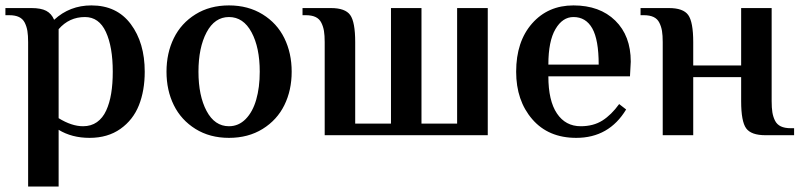

<svg xmlns="http://www.w3.org/2000/svg" viewBox="-21 -500 2957 710"><path d="M83 189.9V-344.2Q83 -369.1 80.3 -385.5Q77.6 -401.9 70.6 -416Q63.5 -430.2 49.3 -437Q35.2 -443.8 13.2 -443.8H-1V-470.2H95.2Q130.4 -470.2 149.9 -460Q169.4 -449.7 179.2 -426.8Q236.8 -480 316.9 -480Q411.1 -480 462.6 -410.9Q514.2 -341.8 514.2 -234.9Q514.2 -165 492.7 -110.8Q471.2 -56.6 424.3 -23.4Q377.4 9.8 310.1 9.8Q244.6 9.8 195.8 -20V189.9ZM286.1 -33.2Q315.9 -33.2 337.4 -48.3Q358.9 -63.5 371.6 -91.1Q384.3 -118.7 390.1 -154.3Q396 -189.9 396 -234.9Q396 -326.7 370.6 -381.8Q345.2 -437 293 -437Q234.9 -437 195.8 -392.1V-63Q244.1 -33.2 286.1 -33.2Z M825.7 9.8Q754.9 9.8 701.9 -23.2Q648.9 -56.2 621.8 -111.1Q594.7 -166 594.7 -234.9Q594.7 -303.7 621.8 -358.9Q648.9 -414.1 701.9 -447Q754.9 -480 825.7 -480Q896.5 -480 950 -447Q1003.4 -414.1 1030.5 -358.9Q1057.6 -303.7 1057.6 -234.9Q1057.6 -166 1030.5 -111.1Q1003.4 -56.2 950.2 -23.2Q897 9.8 825.7 9.8ZM825.7 -33.2Q861.3 -33.2 887.5 -59.8Q913.6 -86.4 926.5 -131.6Q939.5 -176.8 939.5 -234.9Q939.5 -324.2 909.2 -380.6Q878.9 -437 825.7 -437Q772.9 -437 742.9 -380.4Q712.9 -323.7 712.9 -234.9Q712.9 -146 742.9 -89.6Q772.9 -33.2 825.7 -33.2Z M1179.7 0V-344.2Q1179.7 -369.1 1177 -385.5Q1174.3 -401.9 1167.2 -416Q1160.2 -430.2 1146 -437Q1131.8 -443.8 1109.9 -443.8H1097.7V-470.2H1202.6Q1255.4 -470.2 1273.9 -444.6Q1292.5 -418.9 1292.5 -344.2V-43H1424.8V-470.2H1537.6V-43H1669.4V-470.2H1782.7V0Z M2109.9 9.8Q2006.8 9.8 1947.3 -59.1Q1887.7 -127.9 1887.7 -234.9Q1887.7 -346.2 1946.5 -413.1Q2005.4 -480 2099.6 -480Q2196.8 -480 2254.2 -423.8Q2311.5 -367.7 2311.5 -272L2308.6 -217.8H2006.8Q2006.8 -127.4 2038.6 -80.3Q2070.3 -33.2 2126.5 -33.2Q2173.3 -33.2 2206.5 -54.2Q2239.7 -75.2 2268.6 -115.2L2294.4 -95.2Q2231 9.8 2109.9 9.8ZM2006.8 -261.2H2192.9Q2192.9 -353 2169.2 -395Q2145.5 -437 2099.6 -437Q2059.1 -437 2033 -392.3Q2006.8 -347.7 2006.8 -261.2Z M2429.7 0V-344.2Q2429.7 -369.1 2427 -385.5Q2424.3 -401.9 2417.2 -416Q2410.2 -430.2 2396 -437Q2381.8 -443.8 2359.9 -443.8H2347.7V-470.2H2452.6Q2505.4 -470.2 2523.9 -444.6Q2542.5 -418.9 2542.5 -344.2V-257.8H2719.7V-470.2H2832.5V-126Q2832.5 -101.1 2835.2 -84.5Q2837.9 -67.9 2845 -53.7Q2852.1 -39.6 2866.5 -32.7Q2880.9 -25.9 2902.8 -25.9H2915.5V0H2809.6Q2756.8 0 2738.3 -25.4Q2719.7 -50.8 2719.7 -126V-214.8H2542.5V0Z"/></svg>

Font: El Messiri SemiBold
Style: Regular
Weight: 600
Designer: Mohamed Gaber
Foundry: Kief Type Foundry
Version: Version 2.007;PS 002.007;hotconv 1.0.88;makeotf.lib2.5.64775